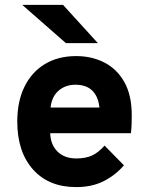

<svg xmlns="http://www.w3.org/2000/svg" viewBox="-20 -752 604 784"><path d="M291 12Q179 12 114.8 -60Q50.5 -132 50.5 -256Q50.5 -338 80 -398Q109.5 -458 163.5 -490.5Q217.5 -523 291 -523Q354.5 -523 406 -496.8Q457.5 -470.5 487.8 -416.8Q518 -363 518 -281Q518 -267 517.5 -247.2Q517 -227.5 514.5 -208H185Q186.5 -161 215 -133Q243.5 -105 291.5 -105Q329.5 -105 355.8 -117Q382 -129 407 -157.5L486 -77Q451.5 -36.5 403.2 -12.2Q355 12 291 12ZM186.5 -313H386Q381.5 -357.5 357 -381.8Q332.5 -406 288 -406Q247.5 -406 219.5 -382Q191.5 -358 186.5 -313ZM249 -576 71 -732H237.5L379.5 -576Z"/></svg>

Font: Overpass ExtraBold
Style: Regular
Weight: 800
Designer: Delve Withrington, Dave Bailey, Thomas Jockin
Foundry: Delve Fonts LLC
Version: Version 4.000; ttfautohint (v1.8.3)